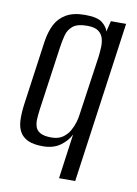

<svg xmlns="http://www.w3.org/2000/svg" viewBox="-74 -551 513 717"><g transform="rotate(10 182.5 -192.5)"><path d="M200.3 116 223.7 -53.8Q212 -29.1 185.8 -10Q159.6 9.1 119.5 9.1Q84.7 9.1 63.8 -0.3Q43 -9.8 32.5 -27.7Q22.1 -45.5 20.9 -71.6Q19.7 -97.7 24.1 -131.2L58.5 -377.5Q64.1 -414.4 78 -442Q92 -469.6 119.3 -485.5Q146.6 -501.4 190.6 -501.4Q237 -501.4 255.7 -486.6Q274.3 -471.9 279.2 -454.3L289.2 -495H346.9L261.6 116ZM145.5 -28.7Q171.6 -28.7 188.1 -40.2Q204.6 -51.7 214 -68.3Q223.5 -85 228.3 -101.6Q233.2 -118.1 234.2 -128.5L266.9 -355.2Q269 -372.2 270 -391.3Q271 -410.3 266.4 -426.4Q261.7 -442.6 247.7 -452.7Q233.7 -462.8 205.7 -462.8Q168.7 -462.8 151.5 -448.9Q134.4 -435 128.5 -413.2Q122.7 -391.4 119.2 -367.3L84.8 -123.5Q82.4 -105.3 81.4 -88.4Q80.5 -71.5 84.9 -58Q89.2 -44.5 103.6 -36.6Q118 -28.7 145.5 -28.7Z"/></g></svg>

Font: Alumni Sans SC Thin
Style: Italic
Weight: 100
Italic angle: -8°
Designer: Robert E. Leuschke
Foundry: Robert E. Leuschke
Version: Version 1.016